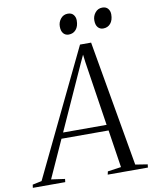

<svg xmlns="http://www.w3.org/2000/svg" viewBox="-160 -1007 874 1082"><g transform="rotate(-10 277.0 -466.0)"><path d="M-61 0 -58.5 -18 -6 -29 341 -749H404.5L530 -29L599.5 -18L597.5 0H367.5L371.5 -18L448.5 -29L415.5 -244.5H146L48.5 -29L126.5 -18L124.5 0ZM161 -277.5H410L353.5 -646L348 -690L327.5 -646ZM288.5 -815.5Q270 -815.5 258.2 -829Q246.5 -842.5 246.5 -869Q246.5 -894 262.2 -913.2Q278 -932.5 303 -932.5Q324.5 -932.5 335.5 -919Q346.5 -905.5 346.5 -886.5Q346.5 -853 330.5 -834.2Q314.5 -815.5 288.5 -815.5ZM486 -815.5Q467.5 -815.5 455.8 -829Q444 -842.5 444 -869Q444 -894 459.8 -913.2Q475.5 -932.5 500.5 -932.5Q522 -932.5 533 -919Q544 -905.5 544 -886.5Q544 -853 528 -834.2Q512 -815.5 486 -815.5Z"/></g></svg>

Font: Merriweather 144pt Light
Style: Italic
Weight: 300
Italic angle: -7.8°
Version: Version 2.101